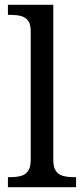

<svg xmlns="http://www.w3.org/2000/svg" viewBox="-20 -780 350 800"><path d="M13 0V-42H26Q49 -42 67.5 -47Q86 -52 97 -67.5Q108 -83 108 -114V-650Q108 -680 96.5 -694.5Q85 -709 66.5 -713.5Q48 -718 26 -718H13V-760H202V-114Q202 -83 213 -67.5Q224 -52 243 -47Q262 -42 284 -42H297V0Z"/></svg>

Font: Noto Serif Lao
Style: Regular
Weight: 400
Designer: Monotype Design Team
Foundry: Monotype Imaging Inc.
Version: Version 2.003